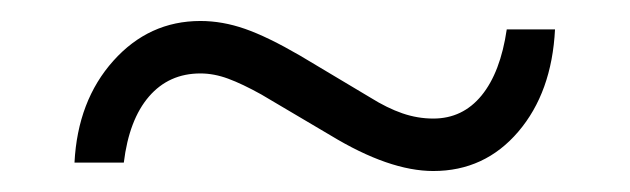

<svg xmlns="http://www.w3.org/2000/svg" viewBox="-20 -375 600 183"><path d="M393 -212Q351 -212 295 -246L229 -285Q211 -295 197.5 -300Q184 -305 171 -305Q141 -305 122 -283Q103 -261 98 -220H51Q54 -279 88 -317Q122 -355 171 -355Q192 -355 213.5 -347.5Q235 -340 266 -322L333 -282Q349 -272 363.5 -267Q378 -262 393 -262Q421 -262 439 -284Q457 -306 463 -347H509Q506 -287 474 -249.5Q442 -212 393 -212Z"/></svg>

Font: Baskervville SemiBold
Style: Regular
Weight: 600
Version: Version 1.100